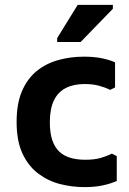

<svg xmlns="http://www.w3.org/2000/svg" viewBox="-20 -754 530 786"><path d="M326 12Q275 12 226 -0.5Q177 -13 136.5 -43.5Q96 -74 72 -125.5Q48 -177 48 -255Q48 -330 70 -381Q92 -432 130 -463Q168 -494 218 -508Q268 -522 323 -522Q364 -522 394.5 -516Q425 -510 451 -499V-396L431 -386Q411 -396 385.5 -403Q360 -410 326 -410Q281 -410 249 -393.5Q217 -377 200.5 -342.5Q184 -308 184 -253Q184 -210 194 -180.5Q204 -151 222.5 -133.5Q241 -116 268 -108Q295 -100 329 -100Q367 -100 392.5 -107.5Q418 -115 438 -125L458 -115V-13Q430 -1 398 5.5Q366 12 326 12ZM310 -582H214V-598L298 -734H442V-718Z"/></svg>

Font: AR One Sans
Style: Bold
Weight: 700
Designer: Niteesh Yadav
Foundry: Niteesh Yadav
Version: Version 1.001;gftools[0.9.33]